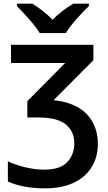

<svg xmlns="http://www.w3.org/2000/svg" viewBox="-20 -786 590 1046"><path d="M339.4 -606C363.8 -650.4 427.7 -718.3 464.4 -752.9V-766.1H379.4C342.8 -744.6 300.8 -713.9 266.1 -678.2C232.9 -713.9 191.9 -743.2 156.2 -766.1H72.3V-752.9C107.4 -715.8 170.4 -650.9 196.3 -606ZM40 -542V-442.9H335L128.9 -234.9V-146H188C257.8 -146 308.1 -133.3 338.9 -107.9C369.6 -82.5 384.8 -48.3 384.8 -4.9C384.8 35.6 372.1 69.8 346.2 97.2C320.3 124.5 278.8 138.2 222.2 138.2C188 138.2 153.3 133.8 118.2 125.5C82.5 117.2 50.8 106 22.9 92.8V203.1C79.1 228 147 240.2 227.1 240.2C414.6 240.2 513.2 136.2 513.2 -1C513.2 -66.9 493.2 -121.6 452.6 -164.1C412.1 -206.5 352.1 -231.9 272 -240.2L488.8 -458V-542Z"/></svg>

Font: Noto Reveo Sans
Style: Regular
Weight: 600
Designer: Monotype Design Team
Foundry: Monotype Imaging Inc.
Version: Version 2.007